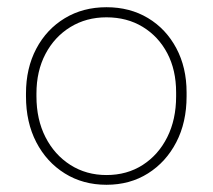

<svg xmlns="http://www.w3.org/2000/svg" viewBox="-20 -502 589 532"><path d="M275 10Q210 10 159.5 -21.5Q109 -53 80.5 -108Q52 -163 52 -235V-243Q52 -313 80.5 -367Q109 -421 159.5 -451.5Q210 -482 275 -482Q340 -482 390 -452Q440 -422 468.5 -368.5Q497 -315 497 -246V-235Q497 -163 468.5 -108Q440 -53 390 -21.5Q340 10 275 10ZM275 -17Q332 -17 375.5 -45Q419 -73 443.5 -122Q468 -171 468 -235V-246Q468 -308 443.5 -354.5Q419 -401 375.5 -427.5Q332 -454 275 -454Q219 -454 175 -427Q131 -400 106 -352.5Q81 -305 81 -243V-235Q81 -171 106 -122Q131 -73 175 -45Q219 -17 275 -17Z"/></svg>

Font: SUSE Thin
Style: Regular
Weight: 250
Designer: Rene Bieder
Foundry: SUSE
Version: Version 1.000